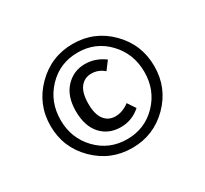

<svg xmlns="http://www.w3.org/2000/svg" viewBox="-130 -936 1070 1003"><g transform="rotate(-30 405.0 -434.5)"><path d="M718 -434Q718 -304 627 -212.5Q536 -121 406 -121Q276 -121 184 -212.5Q92 -304 92 -434Q92 -564 184 -656Q276 -748 406 -748Q536 -748 627 -656.5Q718 -565 718 -434ZM406 -696Q298 -696 225.5 -620Q153 -544 153 -434Q153 -325 225.5 -249.5Q298 -174 406 -174Q513 -174 585.5 -249.5Q658 -325 658 -434Q658 -544 585.5 -620Q513 -696 406 -696ZM408 -625Q472 -625 525 -585L488 -536Q455 -565 412 -565Q371 -565 346 -533Q321 -501 321 -435Q321 -372 345.5 -340Q370 -308 412 -308Q455 -308 496 -339L528 -291Q476 -245 409 -245Q335 -245 290 -295Q245 -345 245 -435Q245 -524 292 -574.5Q339 -625 408 -625Z"/></g></svg>

Font: Fira Sans
Style: Regular
Weight: 400
Designer: Carrois Corporate & Edenspiekermann AG
Foundry: Carrois Corporate GbR & Edenspiekermann AG
Version: Version 4.106;PS 004.106;hotconv 1.0.70;makeotf.lib2.5.58329